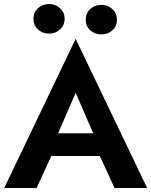

<svg xmlns="http://www.w3.org/2000/svg" viewBox="-20 -934 751 954"><path d="M146 -841Q146 -872 168.5 -893Q191 -914 224 -914Q256 -914 278.5 -893Q301 -872 301 -841Q301 -809 278.5 -788Q256 -767 224 -767Q191 -767 168.5 -788Q146 -809 146 -841ZM406 -836Q406 -868 428.5 -889Q451 -910 484 -910Q516 -910 538.5 -889Q561 -868 561 -836Q561 -804 538.5 -783.5Q516 -763 484 -763Q451 -763 428.5 -783.5Q406 -804 406 -836ZM549 0 476 -159H235L162 0H1L356 -741L711 0ZM356 -473 269 -272H443Z"/></svg>

Font: Von Semi
Style: Regular
Weight: 600
Version: Version 4.000; ttfautohint (v1.8.4.7-5d5b)